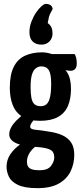

<svg xmlns="http://www.w3.org/2000/svg" viewBox="-20 -782 426 998"><path d="M175 196Q108 196 73 179Q38 162 26 136Q14 110 14 85Q14 49 34 19.5Q54 -10 86 -32Q118 -54 156 -65L190 -35Q172 -28 155.5 -13Q139 2 129.5 20.5Q120 39 120 59Q120 73 125.5 83Q131 93 145.5 98Q160 103 186 103Q228 103 245 80.5Q262 58 262 37Q262 19 254.5 7.5Q247 -4 222.5 -10.5Q198 -17 148 -20Q111 -23 84 -30.5Q57 -38 42 -52Q27 -66 28 -86Q29 -103 38 -120Q47 -137 65.5 -156Q84 -175 112 -195L173 -175Q171 -174 162 -165Q153 -156 145 -144.5Q137 -133 137 -123Q137 -110 165 -107.5Q193 -105 234 -98Q276 -92 305 -78.5Q334 -65 350 -41Q366 -17 366 23Q366 70 346.5 109.5Q327 149 285 172.5Q243 196 175 196ZM187 -154Q128 -154 94 -176.5Q60 -199 45.5 -237.5Q31 -276 31 -325Q31 -394 51.5 -434.5Q72 -475 110 -492.5Q148 -510 199 -510Q212 -510 227.5 -507Q243 -504 257 -498L276 -453Q309 -438 329 -406Q349 -374 349 -321Q349 -267 332.5 -230Q316 -193 280.5 -173.5Q245 -154 187 -154ZM192 -230Q210 -230 222 -240.5Q234 -251 240 -277Q246 -303 246 -347Q246 -397 234 -417Q222 -437 195 -437Q179 -437 166 -427Q153 -417 146 -394Q139 -371 139 -329Q139 -294 143.5 -272Q148 -250 159.5 -240Q171 -230 192 -230ZM346 -414Q331 -414 308.5 -420.5Q286 -427 263 -436Q240 -445 225.5 -452Q211 -459 211 -459L212 -501H368Q373 -493 376 -481Q379 -469 379 -452Q379 -432 370 -423Q361 -414 346 -414ZM217 -762Q230 -762 240 -757Q250 -752 254 -736Q238 -708 234.5 -694Q231 -680 228 -662Q242 -652 247.5 -639Q253 -626 253 -608Q253 -583 237 -566.5Q221 -550 196 -550Q166 -550 149.5 -566.5Q133 -583 133 -615Q133 -643 143.5 -670Q154 -697 168 -717.5Q182 -738 196 -750Q210 -762 217 -762Z"/></svg>

Font: Yanone Kaffeesatz ExtraLight SemiBold
Style: Regular
Weight: 600
Version: Version 2.003